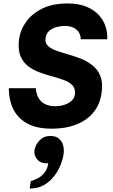

<svg xmlns="http://www.w3.org/2000/svg" viewBox="-20 -732 651 1110"><path d="M280 12Q207 12 159 -8Q111 -28 82.5 -62Q54 -96 42.5 -137.5Q31 -179 31 -222H187Q190 -185 205 -162Q220 -139 244 -128.5Q268 -118 296 -118Q327 -118 352 -126Q377 -134 393.5 -149Q410 -164 413 -186Q417 -219 399.5 -238Q382 -257 351.5 -268.5Q321 -280 283.5 -290Q246 -300 209 -313.5Q172 -327 142.5 -349.5Q113 -372 98 -409Q83 -446 90 -504Q96 -555 128.5 -602.5Q161 -650 221.5 -681Q282 -712 370 -712Q437 -712 482 -692.5Q527 -673 554 -642Q581 -611 591.5 -575Q602 -539 600 -505H447Q446 -530 434.5 -547Q423 -564 402.5 -573Q382 -582 354 -582Q332 -582 308 -576Q284 -570 265.5 -554.5Q247 -539 243 -509Q240 -483 257.5 -466.5Q275 -450 306 -439Q337 -428 374.5 -417.5Q412 -407 449 -392Q486 -377 515.5 -353.5Q545 -330 560 -293Q575 -256 568 -200Q560 -132 522 -84.5Q484 -37 422 -12.5Q360 12 280 12ZM152 358Q152 358 153.5 347Q155 336 156.5 325.5Q158 315 158 315Q158 315 172 310.5Q186 306 205 295Q224 284 239.5 263.5Q255 243 259 211Q257 212 253.5 212Q250 212 247 212Q214 212 195 189.5Q176 167 179 138Q184 106 208.5 80Q233 54 270 54Q303 54 321 69.5Q339 85 345 108.5Q351 132 348 156Q344 186 330.5 220.5Q317 255 293 286.5Q269 318 234 338Q199 358 152 358Z"/></svg>

Font: Inclusive Sans
Style: Italic
Weight: 400
Italic angle: -7°
Designer: Olivia King
Foundry: Olivia King
Version: Version 2.004